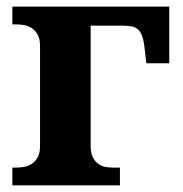

<svg xmlns="http://www.w3.org/2000/svg" viewBox="-20 -556 548 576"><path d="M252 -118.2Q252 -96.7 258.5 -84Q265.1 -71.3 274.9 -64.5Q284.7 -57.6 296.1 -55.4Q307.6 -53.2 317.9 -53.2H339.8V0H17.1V-53.2H28.8Q40 -53.2 52.5 -55.4Q64.9 -57.6 75.4 -64.5Q85.9 -71.3 93 -84Q100.1 -96.7 100.1 -118.2V-418Q100.1 -439.5 93 -452.1Q85.9 -464.8 75.4 -471.7Q64.9 -478.5 52.5 -480.7Q40 -482.9 28.8 -482.9H17.1V-536.1H487.8V-366.2H418.9L414.1 -409.2Q411.6 -432.6 406.7 -446.5Q401.9 -460.4 393.8 -467.8Q385.7 -475.1 373.5 -477.1Q361.3 -479 344.2 -479H252Z"/></svg>

Font: Droids
Style: b
Weight: 700
Foundry: Ascender Corporation
Version: Version 1.00 build 113